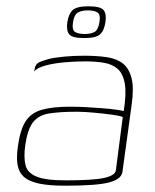

<svg xmlns="http://www.w3.org/2000/svg" viewBox="-20 -582 493 610"><path d="M187 8Q135 8 103 1Q71 -6 55 -21Q39 -36 35.5 -60Q32 -84 37 -118Q44 -169 61 -196Q78 -223 112 -233Q146 -243 202 -243Q227 -243 254.5 -241.5Q282 -240 307 -238Q332 -236 349.5 -233.5Q367 -231 373 -229Q382 -284 376.5 -316Q371 -348 354 -363Q337 -378 310.5 -382.5Q284 -387 251 -387Q218 -387 184.5 -384Q151 -381 125 -374Q99 -367 88 -355L90 -362Q92 -379 106.5 -385Q121 -391 133 -394Q151 -399 183 -402Q215 -405 246 -405Q287 -405 318.5 -400.5Q350 -396 370 -380.5Q390 -365 398 -333.5Q406 -302 398 -247L369 -36Q366 -13 327 -2.5Q288 8 187 8ZM189 -9Q275 -9 310 -16.5Q345 -24 348 -40L370 -210Q363 -214 337 -217.5Q311 -221 279.5 -224Q248 -227 224 -227Q170 -227 136 -221.5Q102 -216 84.5 -193Q67 -170 60 -119Q55 -82 61 -57.5Q67 -33 96 -21Q125 -9 189 -9ZM247 -461Q210 -461 200 -473Q190 -485 194 -512Q198 -538 211 -550Q224 -562 261 -562Q299 -562 309 -550Q319 -538 315 -512Q311 -485 298 -473Q285 -461 247 -461ZM249 -474Q269 -474 280.5 -480.5Q292 -487 296 -512Q300 -536 289.5 -542.5Q279 -549 259 -549Q240 -549 228 -542.5Q216 -536 212 -512Q208 -487 218.5 -480.5Q229 -474 249 -474Z"/></svg>

Font: Genos Thin
Style: Italic
Weight: 100
Italic angle: -8°
Designer: Robert E. Leuschke
Foundry: Robert E. Leuschke
Version: Version 1.010